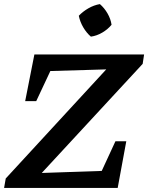

<svg xmlns="http://www.w3.org/2000/svg" viewBox="-22 -918 724 938"><path d="M675 -606 182 -73 475 -83 542 -228H595L553 0H-2L6 -46L497 -579L224 -571L155 -424H101L146 -652H682ZM466 -898Q488 -879 503.5 -852Q519 -825 523 -797Q505 -775 478 -759Q451 -743 422 -739Q401 -757 385 -784Q369 -811 363 -841Q383 -862 410 -877.5Q437 -893 466 -898Z"/></svg>

Font: Piazzolla SemiBold
Style: Italic
Weight: 600
Italic angle: -11.3°
Designer: Juan Pablo del Peral
Foundry: Huerta Tipografica
Version: Version 1.330